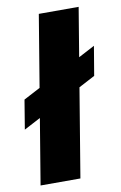

<svg xmlns="http://www.w3.org/2000/svg" viewBox="-99 -776 522 825"><g transform="rotate(-10 162.5 -364.0)"><path d="M304.2 -727.5 183.6 0H9.8L130.4 -727.5ZM-15.1 -248 5.9 -375.5 339.8 -551.3 318.4 -423.8Z"/></g></svg>

Font: Inter Extra Bold
Style: Italic
Weight: 800
Italic angle: -9.39999°
Designer: Rasmus Andersson
Foundry: rsms
Version: Version 4.000;git-3c8e0fc